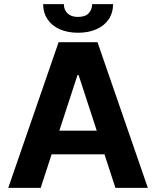

<svg xmlns="http://www.w3.org/2000/svg" viewBox="-20 -912 758 932"><path d="M20 0 264.5 -707.2H453.2L697.7 0H540.3L361.6 -547.5H356.1L177.4 0ZM547.1 -277.8V-162.9H169.3V-277.8ZM358.9 -753Q307.5 -753 269.2 -770.4Q230.9 -787.8 210.2 -819.1Q189.4 -850.4 189.4 -891.8H290.2Q290 -874.9 297.2 -861.1Q304.4 -847.4 319.7 -838.6Q335 -829.9 358.9 -829.9Q393.4 -829.9 410.3 -847.4Q427.1 -864.9 427.3 -891.8H528.9Q528.9 -850.4 508.2 -819.1Q487.4 -787.8 448.9 -770.4Q410.3 -753 358.9 -753Z"/></svg>

Font: Pretendard Variable
Style: Regular
Weight: 400
Designer: Base glyphs from Inter by Rasmus Andersson; Hangul glyphs from Noto Sans CJK(Source Han Sans) by Jang Soo-young and Kang
Foundry: Kil Hyung-jin
Version: Version 1.100;FEAKit 1.0